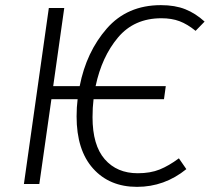

<svg xmlns="http://www.w3.org/2000/svg" viewBox="-20 -716 816 747"><path d="M352 -381H625L618 -330H344Q340 -298 340 -260Q340 -151 387.5 -96.5Q435 -42 516 -42Q565 -42 601 -56.5Q637 -71 676 -100L705 -58Q620 11 513 11Q406 11 342 -60.5Q278 -132 278 -263Q278 -299 282 -330H180L133 0H73L170 -685H230L187 -381H290Q316 -514 395.5 -605Q475 -696 606 -696Q661 -696 701 -680Q741 -664 776 -632L741 -596Q709 -622 678.5 -633.5Q648 -645 608 -645Q502 -645 439 -570Q376 -495 352 -381Z"/></svg>

Font: FiraGO Light
Style: Italic
Weight: 300
Italic angle: -8°
Designer: bBox Type GmbH
Foundry: bBox Type GmbH
Version: Version 1.001